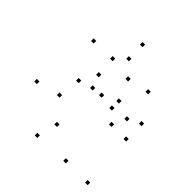

<svg xmlns="http://www.w3.org/2000/svg" viewBox="-211 -887 1044 1044"><g transform="rotate(45 311.0 -365.0)"><path d="M280 -95.8V-115.8H260V-95.8ZM177.2 -218.4V-238.4H157.2V-218.4ZM277.2 -373.2V-393.2H257.2V-373.2ZM249.7 -447.3V-467.3H229.7V-447.3ZM37.9 -183.3V-203.3H17.9V-183.3ZM246.7 22V2H226.7V22ZM527.8 -386.3V-406.3H507.8V-386.3ZM489.8 -305.7V-325.7H469.8V-305.7ZM602 -305.7V-325.7H582V-305.7ZM602 -424V-444H582V-424ZM428.2 -424V-444H408.2V-424ZM428.2 -370.1V-390.1H408.2V-370.1ZM302.3 -731.5V-751.5H282.3V-731.5ZM100.4 -557.6V-577.6H80.4V-557.6ZM195.2 -347.7V-367.7H175.2V-347.7ZM454.2 10V-10H434.2V10ZM621.7 10V-10H601.7V10ZM339.3 -379.9V-399.9H319.3V-379.9ZM241.4 -562.6V-582.6H221.4V-562.6ZM304 -624.6V-644.6H284V-624.6ZM378.6 -544.2V-564.2H358.6V-544.2ZM505.1 -571.8V-591.8H485.1V-571.8Z"/></g></svg>

Font: Monaspace Xenon Dots Var
Style: Regular
Weight: 400
Designer: Riley Cran and the Lettermatic Team
Version: Version 1.100 (Monaspace Xenon Dots)